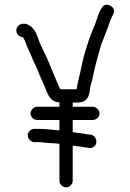

<svg xmlns="http://www.w3.org/2000/svg" viewBox="-20 -733 559 824"><path d="M127 -123H141C149 -123 156 -123 162 -122C184 -118 212 -119 235 -116V43C235 58 249 71 264 71C279 71 292 57 292 43V-108C294 -108 296 -108 299 -107L323 -104C332 -102 342 -101 351 -100L363 -98C370 -97 378 -99 384 -104C403 -120 392 -152 369 -155L357 -156C350 -157 342 -159 334 -160C319 -163 305 -163 292 -166V-218H378C393 -218 407 -231 407 -246C407 -261 393 -275 378 -275H292V-293H313C345 -293 361 -310 365 -342C367 -369 375 -381 380 -410C389 -454 402 -500 414 -540C425 -569 434 -592 445 -621C450 -635 454 -650 461 -662L466 -672C484 -704 430 -730 416 -698L411 -689C407 -681 403 -673 400 -664C389 -626 372 -595 360 -557C352 -530 340 -497 334 -467L324 -421C318 -393 313 -379 309 -350H249C246 -350 243 -350 238 -351C235 -357 233 -361 230 -369C222 -388 215 -403 207 -423L198 -444C195 -453 191 -462 187 -471L175 -498C170 -507 166 -516 162 -525C150 -546 144 -571 134 -592C127 -609 105 -631 85 -631H78C63 -631 50 -617 50 -602C50 -586 63 -574 78 -574C83 -567 85 -562 89 -553C97 -527 113 -500 122 -474L135 -447C139 -439 142 -431 145 -423L155 -399C161 -386 164 -379 170 -366C182 -336 192 -297 231 -294H235V-275H139C125 -275 111 -260 111 -246C111 -231 125 -218 139 -218H235V-173C231 -174 225 -174 218 -175C190 -178 170 -180 141 -180H127C113 -180 99 -167 99 -152C99 -138 113 -123 127 -123Z"/></svg>

Font: Electronic
Style: Regular
Weight: 400
Version: Version 1.011